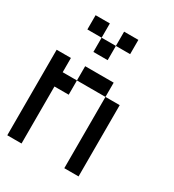

<svg xmlns="http://www.w3.org/2000/svg" viewBox="-143 -645 660 729"><g transform="rotate(30 187.5 -281.0)"><path d="M0 -312.5V-375H62.5V-312.5ZM0 -250V-312.5H62.5V-250ZM0 -187.5V-250H62.5V-187.5ZM0 -125V-187.5H62.5V-125ZM0 -62.5V-125H62.5V-62.5ZM0 0V-62.5H62.5V0ZM62.5 -250V-312.5H125V-250ZM125 -312.5V-375H187.5V-312.5ZM187.5 -312.5V-375H250V-312.5ZM250 -250V-312.5H312.5V-250ZM250 -187.5V-250H312.5V-187.5ZM250 -125V-187.5H312.5V-125ZM250 -62.5V-125H312.5V-62.5ZM250 0V-62.5H312.5V0ZM62.5 -500V-562.5H125V-500ZM125 -437.5V-500H187.5V-437.5ZM187.5 -500V-562.5H250V-500Z"/></g></svg>

Font: AprilSans
Style: Regular
Weight: 400
Designer: typesprite
Version: Version 1.001;PS 001.001;hotconv 1.0.88;makeotf.lib2.5.64775